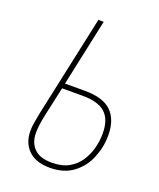

<svg xmlns="http://www.w3.org/2000/svg" viewBox="-134 -797 731 881"><g transform="rotate(20 232.0 -357.0)"><path d="M215 0Q146 0 110 -35.5Q74 -71 74 -128Q74 -149 77.5 -170Q81 -191 87 -221L193 -714H219L149 -387H247Q336 -387 376.5 -347Q417 -307 417 -231Q417 -174 395 -120.5Q373 -67 328 -33.5Q283 0 215 0ZM215 -25Q264 -25 297 -43Q330 -61 350.5 -91.5Q371 -122 380.5 -158Q390 -194 390 -230Q390 -299 355 -330.5Q320 -362 245 -362H144L113 -221Q107 -192 104 -171Q101 -150 101 -129Q101 -82 129 -53.5Q157 -25 215 -25Z"/></g></svg>

Font: Noto Sans SemiCondensed Thin
Style: Italic
Weight: 100
Width: 4
Italic angle: -12°
Designer: Monotype Design Team
Foundry: Monotype Imaging Inc.
Version: Version 2.013; ttfautohint (v1.8.4.7-5d5b)